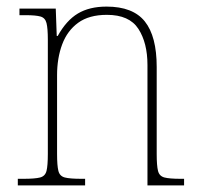

<svg xmlns="http://www.w3.org/2000/svg" viewBox="-20 -562 604 582"><path d="M34 0V-20H52Q86 -20 101.5 -24Q117 -28 121 -44Q125 -60 125 -95V-442Q125 -476 121 -492Q117 -508 102.5 -512Q88 -516 58 -516H39V-536H149L152 -453H155Q181 -500 216 -521Q251 -542 303 -542Q383 -542 419 -497Q455 -452 455 -359V-95Q455 -60 459 -44Q463 -28 478.5 -24Q494 -20 527 -20H538V0H427V-365Q427 -432 399.5 -474.5Q372 -517 304 -517Q250 -517 217 -493Q184 -469 168.5 -427.5Q153 -386 153 -334V-95Q153 -60 157 -44Q161 -28 176.5 -24Q192 -20 226 -20H238V0Z"/></svg>

Font: Noto Serif Lao SemiCondensed Thin
Style: Regular
Weight: 100
Width: 4
Designer: Monotype Design Team
Foundry: Monotype Imaging Inc.
Version: Version 2.003; ttfautohint (v1.8.4.7-5d5b)